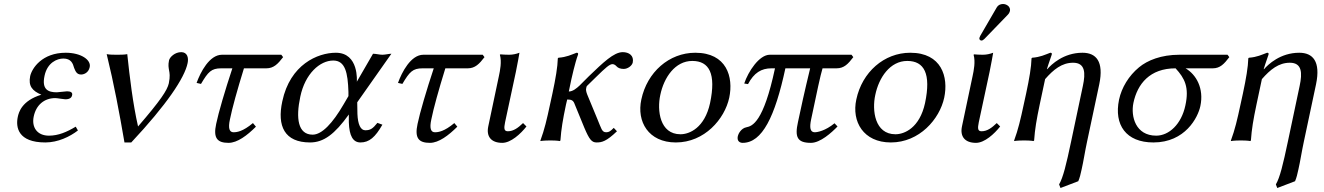

<svg xmlns="http://www.w3.org/2000/svg" viewBox="-20 -703 6626 961"><path d="M149 -121C161 -177 201 -212 257 -212C266 -212 299 -206 307 -206C330 -206 339 -215 341 -227C344 -239 335 -246 316 -246C311 -246 265 -241 264 -241C221 -241 188 -255 203 -324C217 -390 266 -410 297 -410C336 -410 345 -385 351 -363C358 -346 364 -330 386 -330C399 -330 423 -338 429 -367C437 -403 386 -439 309 -439C191 -439 140 -362 131 -322C121 -272 142 -248 187 -229C89 -199 74 -141 69 -118C58 -66 70 10 207 10C270 10 330 -19 370 -50L359 -69C314 -42 272 -24 225 -24C165 -24 137 -67 149 -121Z M671 -70C645 -184 629 -318 617 -432C603 -429 580 -429 566 -429C550 -429 529 -429 514 -432C550 -285 578 -136 603 10H637C814 -179 904 -313 919 -387C925 -415 917 -442 887 -442C856 -442 830 -418 826 -401C821 -377 824 -365 826 -352C829 -337 832 -321 825 -286C817 -251 784 -201 671 -70Z M1091 -429C1028 -429 983 -341 964 -288L986 -283C1022 -344 1038 -361 1087 -361H1143C1107 -253 1073 -137 1062 -83C1046 -10 1069 12 1124 12C1168 12 1217 -25 1261 -69L1246 -87C1196 -45 1166 -41 1149 -41C1128 -41 1121 -61 1131 -106C1142 -161 1167 -251 1201 -361H1313C1350 -361 1371 -383 1397 -417L1388 -429Z M1768 -191 1939 -434C1926 -434 1909 -429 1894 -429C1879 -429 1862 -434 1847 -434L1766 -294C1766 -294 1778 -439 1661 -439C1570 -439 1432 -380 1393 -196C1366 -72 1404 10 1532 10C1600 10 1655 -31 1726 -130V-91C1728 -23 1747 10 1784 10C1828 10 1858 -16 1894 -79L1869 -88C1845 -58 1833 -51 1808 -51C1785 -51 1771 -80 1769 -133ZM1724 -222 1700 -181C1645 -86 1591 -29 1545 -29C1471 -29 1460 -111 1483 -219C1507 -334 1581 -400 1648 -400C1708 -400 1721 -339 1724 -243Z M2099 -429C2036 -429 1991 -341 1972 -288L1994 -283C2030 -344 2046 -361 2095 -361H2151C2115 -253 2081 -137 2070 -83C2054 -10 2077 12 2132 12C2176 12 2225 -25 2269 -69L2254 -87C2204 -45 2174 -41 2157 -41C2136 -41 2129 -61 2139 -106C2150 -161 2175 -251 2209 -361H2321C2358 -361 2379 -383 2405 -417L2396 -429Z M2477 -322 2424 -71C2413 -20 2438 12 2494 12C2537 12 2586 -33 2615 -70L2598 -87C2573 -63 2550 -46 2522 -46C2502 -46 2502 -61 2508 -91L2562 -343C2569 -375 2580 -439 2580 -439C2564 -433 2547 -429 2528 -429C2516 -429 2490 -430 2485 -431L2482 -429C2492 -394 2483 -350 2477 -322Z M2873 -429C2875 -436 2873 -439 2866 -439C2839 -429 2816 -417 2775 -414L2772 -411C2771 -368 2761 -310 2745 -235L2733 -180C2717 -105 2705 -54 2685 0V3C2685 3 2700 0 2735 0C2769 0 2782 3 2782 3L2785 0C2789 -57 2797 -104 2813 -180L2819 -205C2842 -205 2850 -200 2857 -180L2905 -63C2930 -4 2942 10 2966 10C2992 10 3015 5 3068 -46L3052 -63C3035 -46 3028 -41 3014 -41C2992 -41 2990 -60 2970 -107L2922 -223C2917 -235 2911 -250 2914 -261C2915 -266 2915 -270 2919 -274L2963 -317C3012 -365 3031 -382 3046 -382C3052 -382 3060 -378 3066 -371C3073 -363 3085 -358 3102 -358C3121 -358 3143 -373 3147 -390C3154 -425 3128 -442 3097 -442C3052 -442 2998 -389 2928 -322L2881 -275C2866 -261 2847 -245 2827 -245L2840 -307C2840 -307 2858 -389 2873 -429Z M3190 -205C3166 -95 3225 10 3363 10C3506 10 3607 -107 3630 -214C3652 -318 3617 -439 3460 -439C3329 -439 3219 -342 3190 -205ZM3445 -398C3530 -398 3565 -334 3534 -187C3507 -63 3431 -31 3386 -31C3282 -31 3268 -151 3285 -228C3303 -315 3359 -398 3445 -398Z M4242 -429H3833C3780 -429 3725 -345 3705 -285L3724 -282C3754 -339 3791 -361 3841 -361H3859C3801 -89 3745 -72 3716 -66C3689 -61 3675 -32 3673 -22C3667 5 3685 12 3697 12C3795 12 3859 -119 3911 -361H4035C4007 -246 3986 -150 3974 -92C3957 -16 3971 12 4039 12C4086 12 4142 -39 4172 -70L4157 -86C4111 -48 4071 -41 4058 -41C4035 -41 4031 -64 4040 -106C4069 -244 4086 -325 4097 -361H4167C4205 -361 4225 -383 4251 -417Z M4266 -205C4242 -95 4301 10 4439 10C4582 10 4683 -107 4706 -214C4728 -318 4693 -439 4536 -439C4405 -439 4295 -342 4266 -205ZM4521 -398C4606 -398 4641 -334 4610 -187C4583 -63 4507 -31 4462 -31C4358 -31 4344 -151 4361 -228C4379 -315 4435 -398 4521 -398Z M4848 -322 4795 -71C4784 -20 4809 12 4865 12C4908 12 4957 -33 4986 -70L4969 -87C4944 -63 4921 -46 4893 -46C4873 -46 4873 -61 4879 -91L4933 -343C4940 -375 4951 -439 4951 -439C4935 -433 4918 -429 4899 -429C4887 -429 4861 -430 4856 -431L4853 -429C4863 -394 4854 -350 4848 -322ZM5000 -683C4987 -683 4975 -677 4969 -666L4886 -523C4885 -520 4883 -516 4882 -513C4881 -506 4885 -500 4893 -500C4897 -500 4903 -504 4907 -508L5025 -630C5030 -635 5034 -643 5035 -648C5039 -668 5020 -683 5000 -683Z M5222 -357H5220C5220 -357 5233 -399 5244 -429C5246 -436 5244 -439 5237 -439C5210 -429 5187 -417 5146 -414L5143 -411C5142 -368 5132 -310 5116 -235L5104 -180C5088 -105 5076 -54 5056 0V3C5056 3 5071 0 5106 0C5140 0 5153 3 5153 3L5156 0C5160 -57 5168 -104 5184 -180L5211 -307C5253 -355 5295 -389 5351 -389C5412 -389 5414 -338 5400 -273L5341 6C5317 120 5301 186 5281 220L5288 238L5377 204C5384 188 5389 168 5394 144C5403 105 5410 57 5421 6L5482 -281C5506 -396 5466 -439 5398 -439C5303 -439 5242 -380 5222 -357Z M6050 -361C6087 -361 6107 -383 6133 -417L6124 -429H5883C5792 -429 5723 -401 5681 -366C5630 -324 5594 -265 5581 -204C5555 -78 5616 10 5753 10C5912 10 5976 -115 5988 -172C6007 -261 5967 -330 5914 -361ZM5767 -24C5664 -24 5639 -120 5653 -188C5673 -283 5735 -361 5864 -361C5910 -311 5933 -266 5913 -175C5893 -81 5831 -24 5767 -24Z M6307 -357H6305C6305 -357 6318 -399 6329 -429C6331 -436 6329 -439 6322 -439C6295 -429 6272 -417 6231 -414L6228 -411C6227 -368 6217 -310 6201 -235L6189 -180C6173 -105 6161 -54 6141 0V3C6141 3 6156 0 6191 0C6225 0 6238 3 6238 3L6241 0C6245 -57 6253 -104 6269 -180L6296 -307C6338 -355 6380 -389 6436 -389C6497 -389 6499 -338 6485 -273L6426 6C6402 120 6386 186 6366 220L6373 238L6462 204C6469 188 6474 168 6479 144C6488 105 6495 57 6506 6L6567 -281C6591 -396 6551 -439 6483 -439C6388 -439 6327 -380 6307 -357Z"/></svg>

Font: Libertinus Sans
Style: Italic
Weight: 400
Italic angle: -12°
Designer: Philipp H. Poll, Khaled Hosny
Foundry: Caleb Maclennan
Version: Version 7.050;RELEASE